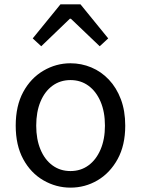

<svg xmlns="http://www.w3.org/2000/svg" viewBox="-20 -847 646 880"><path d="M303 13Q237 13 179 -20.5Q121 -54 86.5 -117.5Q52 -181 52 -271Q52 -362 86.5 -425.5Q121 -489 179 -523Q237 -557 303 -557Q353 -557 398.5 -538Q444 -519 479 -482Q514 -445 534 -392Q554 -339 554 -271Q554 -181 519 -117.5Q484 -54 427 -20.5Q370 13 303 13ZM303 -63Q350 -63 385.5 -89Q421 -115 441 -162Q461 -209 461 -271Q461 -334 441 -381Q421 -428 385.5 -454Q350 -480 303 -480Q256 -480 220.5 -454Q185 -428 165.5 -381Q146 -334 146 -271Q146 -209 165.5 -162Q185 -115 220.5 -89Q256 -63 303 -63ZM130 -671 257 -827H349L476 -671L437 -635L305 -761H300L169 -635Z"/></svg>

Font: Noto Sans SC Thin
Style: Regular
Weight: 400
Version: Version 2.004-H2;hotconv 1.0.118;makeotfexe 2.5.65603